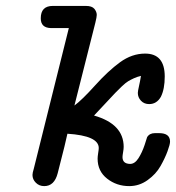

<svg xmlns="http://www.w3.org/2000/svg" viewBox="-20 -631 600 655"><path d="M90.8 -34.2Q90.8 -41 95.2 -55.2L214.8 -535.2H153.8Q118.7 -536.1 119.1 -568.8Q119.1 -610.8 160.2 -610.8H272.9Q293.9 -610.8 302 -600.8Q310.1 -590.8 310.1 -580.1Q310.1 -573.2 305.2 -553.2L233.9 -271Q259.8 -290 304.4 -339.6Q349.1 -389.2 389.6 -418.7Q430.2 -448.2 475.1 -448.2Q542 -448.2 542 -370.1Q542 -327.1 528.8 -300.8Q514.6 -275.9 488.8 -275.9Q471.7 -275.9 460.9 -287.4Q450.2 -298.8 450.2 -314Q450.2 -319.8 454.1 -336.9Q458 -354 460.9 -372.1Q447.8 -369.1 436.8 -364Q425.8 -358.9 417.5 -354Q409.2 -349.1 395.5 -336.2Q381.8 -323.2 372.8 -313.7Q363.8 -304.2 340.8 -279.5Q317.9 -254.9 300.8 -236.8Q401.9 -208 401.9 -129.9Q401.9 -123 399.9 -111.6Q397.9 -100.1 397.9 -95.2Q397.9 -72.3 423.8 -71.8Q439.9 -71.8 452.4 -91.3Q464.8 -110.8 473.4 -136.5Q481.9 -162.1 481.9 -163.1Q490.2 -176.8 508.3 -176.8Q508.8 -176.8 509.8 -176.8H522.9Q560.1 -176.8 560.1 -147.9Q560.1 -138.2 551.5 -115Q543 -91.8 527.6 -64.5Q512.2 -37.1 483.6 -16.6Q455.1 3.9 420.9 3.9Q377.9 3.9 345.5 -21.5Q313 -46.9 313 -89.8Q313 -96.7 314.9 -108.9Q316.9 -121.1 316.9 -126Q316.9 -168 210 -174.8Q206.1 -153.8 176.8 -40Q165.5 3.9 130.9 3.9Q113.8 3.9 102.3 -7.6Q90.8 -19 90.8 -34.2Z"/></svg>

Font: CMU Typewriter Text
Style: BoldItalic
Weight: 700
Italic angle: -14.04°
Version: Version 0.7.0